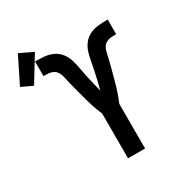

<svg xmlns="http://www.w3.org/2000/svg" viewBox="-329 -964 1022 1094"><g transform="rotate(-30 182.0 -416.5)"><path d="M194 0V-294Q188 -308 182.5 -322.5Q177 -337 172 -351.5Q167 -366 162.5 -380.5Q158 -395 154 -410Q150 -425 146 -439.5Q142 -454 138 -469Q134 -484 130 -499Q126 -514 122.5 -529Q119 -544 115.5 -559Q112 -574 108.5 -589Q105 -604 96.5 -617Q88 -630 74.5 -637Q61 -644 45.5 -645.5Q30 -647 15 -647H11V-743H12Q41 -743 70.5 -740.5Q100 -738 126.5 -726Q153 -714 171.5 -691Q190 -668 198.5 -640Q207 -612 212 -583.5Q217 -555 223 -526.5Q229 -498 236 -469.5Q243 -441 250 -413Q257 -441 264 -469.5Q271 -498 277 -526.5Q283 -555 288 -583.5Q293 -612 301.5 -640Q310 -668 328.5 -691Q347 -714 373.5 -726Q400 -738 429.5 -740.5Q459 -743 488 -743H489V-647H485Q470 -647 454.5 -645.5Q439 -644 425.5 -637Q412 -630 403.5 -617Q395 -604 391.5 -589Q388 -574 384.5 -559Q381 -544 377.5 -529Q374 -514 370 -499Q366 -484 362 -469Q358 -454 354 -439.5Q350 -425 346 -410Q342 -395 337.5 -380.5Q333 -366 328 -351.5Q323 -337 317.5 -322.5Q312 -308 306 -294V0ZM-63 -626 -136 -660 -50 -833 38 -791Z"/></g></svg>

Font: Moesevka
Style: Bold
Weight: 700
Monospace: yes
Designer: Belleve Invis
Foundry: Belleve Invis
Version: Version 32.5.0; ttfautohint (v1.8.4)